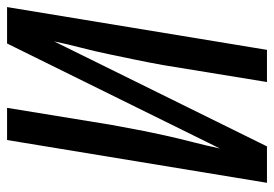

<svg xmlns="http://www.w3.org/2000/svg" viewBox="-136 -639 775 543"><g transform="rotate(-90 251.5 -367.5)"><path d="M6 0 127 -735H218L170 -441Q163 -402 155.5 -363.5Q148 -325 139.5 -286.5Q131 -248 121 -209.5Q111 -171 103 -133L400 -735H503L382 0H291L339 -294Q346 -333 354 -371.5Q362 -410 370 -448.5Q378 -487 388 -525.5Q398 -564 406 -602L109 0Z"/></g></svg>

Font: Iosevka Curly Medium
Style: Italic
Weight: 500
Italic angle: -9°
Monospace: yes
Designer: Belleve Invis
Foundry: Belleve Invis
Version: Version 22.1.2; ttfautohint (v1.8.4)